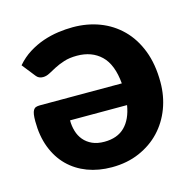

<svg xmlns="http://www.w3.org/2000/svg" viewBox="-84 -609 704 701"><g transform="rotate(-15 268.0 -258.5)"><path d="M152 -197.5Q152 -176 157.8 -156.5Q163.5 -137 176 -122Q188.5 -107 207.8 -98.2Q227 -89.5 253.5 -89.5Q302.5 -89.5 330.8 -117.5Q359 -145.5 367.5 -197.5ZM33 -437.5Q55 -463 81.5 -479.5Q108 -496 136.5 -505.8Q165 -515.5 193.8 -519.5Q222.5 -523.5 249.5 -523.5Q303.5 -523.5 350.2 -505.8Q397 -488 432 -453.2Q467 -418.5 487 -366.8Q507 -315 507 -247Q507 -194.5 489.5 -148.2Q472 -102 439.5 -67.5Q407 -33 360.5 -12.8Q314 7.5 256 7.5Q206 7.5 164.2 -8.2Q122.5 -24 92.2 -54Q62 -84 45.2 -127.8Q28.5 -171.5 28.5 -227Q28.5 -242.5 30 -252.5Q31.5 -262.5 35 -268.5Q38.5 -274.5 44.5 -276.8Q50.5 -279 60 -279H369.5Q363 -352 328 -385.5Q293 -419 237 -419Q208.5 -419 187.8 -412.2Q167 -405.5 151.2 -397.2Q135.5 -389 123 -382.2Q110.5 -375.5 98 -375.5Q81.5 -375.5 72.5 -387.5Z"/></g></svg>

Font: Lato 2
Style: Regular
Weight: 800
Designer: Lukasz Dziedzic with Adam Twardoch and Botio Nikoltchev
Foundry: tyPoland Lukasz Dziedzic
Version: Version 2.015; 2015-08-06; http://www.latofonts.com/